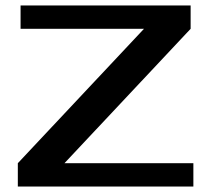

<svg xmlns="http://www.w3.org/2000/svg" viewBox="-20 -680 770 700"><path d="M45 0V-85L505 -575H55V-660H675V-575L215 -85H685V0Z"/></svg>

Font: Xolonium
Style: Regular
Weight: 400
Designer: Severin Meyer
Version: Version 4.2